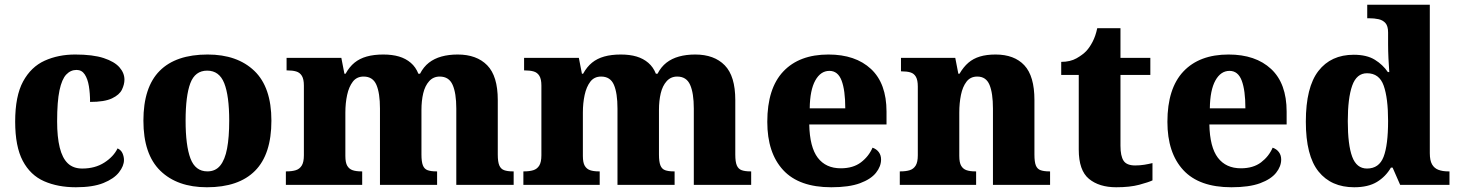

<svg xmlns="http://www.w3.org/2000/svg" viewBox="-20 -780 6150 810"><path d="M300 10Q224 10 166 -15.5Q108 -41 76 -101.5Q44 -162 44 -267Q44 -375 77.5 -436.5Q111 -498 168.5 -524Q226 -550 297 -550Q372 -550 417.5 -535Q463 -520 484 -496Q505 -472 505 -444Q505 -424 494.5 -402Q484 -380 452.5 -365Q421 -350 360 -350Q360 -386 355 -416.5Q350 -447 337.5 -466Q325 -485 303 -485Q278 -485 259.5 -465.5Q241 -446 231 -399Q221 -352 221 -268Q221 -202 232 -157.5Q243 -113 266 -91Q289 -69 327 -69Q381 -69 420 -94Q459 -119 476 -154Q491 -147 497 -133Q503 -119 503 -105Q503 -80 482 -53Q461 -26 416.5 -8Q372 10 300 10Z M853 10Q728 10 656.5 -59.5Q585 -129 585 -271Q585 -412 653.5 -481Q722 -550 856 -550Q981 -550 1053 -481Q1125 -412 1125 -271Q1125 -129 1056 -59.5Q987 10 853 10ZM855 -57Q889 -57 909 -81.5Q929 -106 938 -153.5Q947 -201 947 -271Q947 -376 926 -429Q905 -482 854 -482Q803 -482 783 -429Q763 -376 763 -271Q763 -166 783.5 -111.5Q804 -57 855 -57Z M1186 0V-57H1189Q1212 -57 1228 -62Q1244 -67 1253 -81.5Q1262 -96 1262 -125V-419Q1262 -446 1253.5 -460Q1245 -474 1229.5 -478.5Q1214 -483 1192 -483H1189V-536H1420L1433 -469H1438Q1454 -498 1475.5 -515.5Q1497 -533 1527 -541.5Q1557 -550 1597 -550Q1635 -550 1663.5 -541.5Q1692 -533 1713 -515Q1734 -497 1745 -469H1752Q1767 -498 1789.5 -515.5Q1812 -533 1842.5 -541.5Q1873 -550 1911 -550Q1991 -550 2035.5 -504.5Q2080 -459 2080 -358V-128Q2080 -97 2086.5 -82Q2093 -67 2107 -62Q2121 -57 2143 -57H2147V0H1905V-322Q1905 -387 1889.5 -422Q1874 -457 1835 -457Q1808 -457 1790.5 -437.5Q1773 -418 1765.5 -386.5Q1758 -355 1758 -316V-128Q1758 -98 1764 -82.5Q1770 -67 1784 -62Q1798 -57 1820 -57H1824V0H1583V-322Q1583 -387 1568 -422Q1553 -457 1514 -457Q1485 -457 1468.5 -435.5Q1452 -414 1444.5 -379.5Q1437 -345 1437 -305V-122Q1437 -94 1445 -80.5Q1453 -67 1467.5 -62Q1482 -57 1504 -57H1508V0Z M2188 0V-57H2191Q2214 -57 2230 -62Q2246 -67 2255 -81.5Q2264 -96 2264 -125V-419Q2264 -446 2255.5 -460Q2247 -474 2231.5 -478.5Q2216 -483 2194 -483H2191V-536H2422L2435 -469H2440Q2456 -498 2477.5 -515.5Q2499 -533 2529 -541.5Q2559 -550 2599 -550Q2637 -550 2665.5 -541.5Q2694 -533 2715 -515Q2736 -497 2747 -469H2754Q2769 -498 2791.5 -515.5Q2814 -533 2844.5 -541.5Q2875 -550 2913 -550Q2993 -550 3037.5 -504.5Q3082 -459 3082 -358V-128Q3082 -97 3088.5 -82Q3095 -67 3109 -62Q3123 -57 3145 -57H3149V0H2907V-322Q2907 -387 2891.5 -422Q2876 -457 2837 -457Q2810 -457 2792.5 -437.5Q2775 -418 2767.5 -386.5Q2760 -355 2760 -316V-128Q2760 -98 2766 -82.5Q2772 -67 2786 -62Q2800 -57 2822 -57H2826V0H2585V-322Q2585 -387 2570 -422Q2555 -457 2516 -457Q2487 -457 2470.5 -435.5Q2454 -414 2446.5 -379.5Q2439 -345 2439 -305V-122Q2439 -94 2447 -80.5Q2455 -67 2469.5 -62Q2484 -57 2506 -57H2510V0Z M3487 10Q3351 10 3284 -62.5Q3217 -135 3217 -266Q3217 -407 3284.5 -478.5Q3352 -550 3475 -550Q3589 -550 3654.5 -489Q3720 -428 3720 -309V-255H3394Q3396 -159 3430 -114.5Q3464 -70 3527 -70Q3579 -70 3612 -95Q3645 -120 3661 -157Q3678 -151 3687.5 -138Q3697 -125 3697 -107Q3697 -78 3675.5 -51Q3654 -24 3608 -7Q3562 10 3487 10ZM3546 -323Q3546 -399 3530.5 -440Q3515 -481 3479 -481Q3442 -481 3419.5 -440.5Q3397 -400 3396 -323Z M3776 0V-57H3779Q3802 -57 3818 -62Q3834 -67 3843 -81.5Q3852 -96 3852 -125V-415Q3852 -442 3844 -456Q3836 -470 3821 -474.5Q3806 -479 3784 -479H3781V-536H4010L4023 -469H4028Q4045 -498 4065.5 -515.5Q4086 -533 4114 -541.5Q4142 -550 4180 -550Q4259 -550 4301.5 -504.5Q4344 -459 4344 -358V-128Q4344 -97 4350 -82Q4356 -67 4370 -62Q4384 -57 4406 -57H4410V0H4169V-322Q4169 -387 4154.5 -422Q4140 -457 4103 -457Q4074 -457 4057.5 -435.5Q4041 -414 4034 -379.5Q4027 -345 4027 -305V-122Q4027 -94 4035 -80.5Q4043 -67 4057.5 -62Q4072 -57 4094 -57H4098V0Z M4689 10Q4617 10 4574 -25.5Q4531 -61 4531 -149V-464H4457V-519Q4495 -519 4521.5 -534Q4548 -549 4563 -565Q4577 -580 4589.5 -604Q4602 -628 4609 -661H4707V-536H4833V-464H4707V-165Q4707 -122 4720 -102Q4733 -82 4769 -82Q4789 -82 4807.5 -85Q4826 -88 4842 -92V-19Q4825 -11 4786 -0.5Q4747 10 4689 10Z M5175 10Q5039 10 4972 -62.5Q4905 -135 4905 -266Q4905 -407 4972.5 -478.5Q5040 -550 5163 -550Q5277 -550 5342.5 -489Q5408 -428 5408 -309V-255H5082Q5084 -159 5118 -114.5Q5152 -70 5215 -70Q5267 -70 5300 -95Q5333 -120 5349 -157Q5366 -151 5375.5 -138Q5385 -125 5385 -107Q5385 -78 5363.5 -51Q5342 -24 5296 -7Q5250 10 5175 10ZM5234 -323Q5234 -399 5218.5 -440Q5203 -481 5167 -481Q5130 -481 5107.5 -440.5Q5085 -400 5084 -323Z M5693 10Q5596 10 5542.5 -56.5Q5489 -123 5489 -267Q5489 -412 5542 -480.5Q5595 -549 5691 -549Q5746 -549 5780 -528Q5814 -507 5835 -476H5841Q5839 -501 5837.5 -534Q5836 -567 5836 -593V-643Q5836 -670 5825 -682.5Q5814 -695 5796 -699Q5778 -703 5756 -703H5748V-760H6012V-134Q6012 -103 6021.5 -86.5Q6031 -70 6048.5 -63.5Q6066 -57 6089 -57H6095V0H5887L5855 -73H5848Q5826 -35 5789 -12.5Q5752 10 5693 10ZM5747 -69Q5798 -69 5817 -118.5Q5836 -168 5836 -270Q5836 -366 5817.5 -418.5Q5799 -471 5747 -471Q5703 -471 5684.5 -418.5Q5666 -366 5666 -269Q5666 -169 5684.5 -119Q5703 -69 5747 -69Z"/></svg>

Font: Noto Serif Gujarati ExtraBold
Style: Regular
Weight: 800
Version: Version 2.102